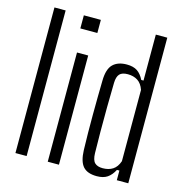

<svg xmlns="http://www.w3.org/2000/svg" viewBox="-116 -906 969 1019"><g transform="rotate(15 368.0 -396.5)"><path d="M58 0V-800H119.5V0Z M219.5 -728V-800H313V-728ZM235.5 0V-600H297V0Z M506 7Q454 7 430.2 -20.2Q406.5 -47.5 404.5 -109Q403 -154 402.5 -203.5Q402 -253 402.2 -303.2Q402.5 -353.5 403 -401.2Q403.5 -449 404.5 -491Q405.5 -554.5 432.2 -580.8Q459 -607 508 -607Q544 -607 565.8 -592.5Q587.5 -578 602.5 -547.5H615V-800H678V0H615V-53H601.5Q586 -23 564 -8Q542 7 506 7ZM525.5 -42Q558 -42 580.8 -56.5Q603.5 -71 615 -104.5V-496Q603.5 -529.5 580.8 -544Q558 -558.5 526.5 -558.5Q495 -558.5 481.5 -543.8Q468 -529 467 -496Q465.5 -431 464.8 -360.8Q464 -290.5 464.5 -225Q465 -159.5 466 -108.5Q467 -70.5 481.8 -56.2Q496.5 -42 525.5 -42Z"/></g></svg>

Font: Big Shoulders Text Thin Light
Style: Regular
Weight: 300
Version: Version 2.002